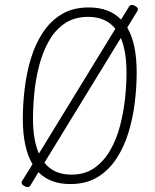

<svg xmlns="http://www.w3.org/2000/svg" viewBox="-20 -736 624 774"><path d="M91 18Q84 18 75.5 12.5Q67 7 67 0Q67 -3 69.5 -7.5Q72 -12 75 -16L111 -74Q72 -140 72 -257Q72 -316 79.5 -379Q87 -442 104.5 -500Q122 -558 152.5 -604.5Q183 -651 228.5 -678.5Q274 -706 338 -706Q421 -706 468 -657L500 -709Q504 -716 512 -716Q519 -716 527.5 -710.5Q536 -705 536 -698Q536 -695 533.5 -691Q531 -687 528 -682L493 -625Q531 -560 531 -444Q531 -386 523.5 -323.5Q516 -261 498 -202Q480 -143 449 -96Q418 -49 372.5 -21.5Q327 6 263 6Q182 6 135 -42L103 11Q99 18 91 18ZM113 -258Q113 -170 137 -117L445 -620Q407 -668 335 -668Q280 -668 241 -641.5Q202 -615 177 -570.5Q152 -526 138 -472Q124 -418 118.5 -362.5Q113 -307 113 -258ZM268 -32Q322 -32 360.5 -59Q399 -86 424.5 -130.5Q450 -175 464 -229Q478 -283 484 -338.5Q490 -394 490 -442Q490 -529 467 -583L159 -80Q197 -32 268 -32Z"/></svg>

Font: Asap Condensed Condensed Thin
Style: Italic
Weight: 100
Width: 3
Italic angle: -6°
Designer: Pablo Cosgaya
Foundry: Omnibus-Type
Version: Version 3.001; ttfautohint (v1.8.4.7-5d5b)